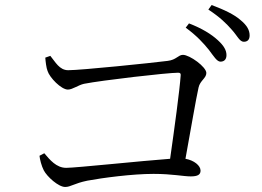

<svg xmlns="http://www.w3.org/2000/svg" viewBox="-20 -806 1040 763"><path d="M810 -608C829 -583 842 -561 856 -561C871 -561 880 -570 880 -587C880 -606 870 -624 846 -646C820 -670 783 -693 731 -713L718 -696C762 -664 789 -634 810 -608ZM901 -688C923 -664 932 -640 949 -640C964 -640 972 -649 972 -665C972 -686 962 -705 935 -727C911 -748 872 -767 821 -786L808 -768C855 -737 879 -713 901 -688ZM137 -187C138 -174 145 -146 154 -129C167 -104 212 -63 239 -63C261 -63 274 -77 327 -88C386 -99 505 -115 590 -115C665 -115 708 -105 738 -105C766 -105 777 -112 777 -128C777 -148 751 -169 717 -175C738 -290 759 -414 769 -458C775 -486 800 -495 800 -516C800 -540 734 -588 707 -588C688 -588 681 -568 646 -564C584 -556 302 -527 251 -527C216 -527 200 -560 180 -584L160 -577C161 -562 164 -536 169 -524C177 -498 223 -450 250 -450C268 -450 291 -468 314 -473C385 -487 645 -517 688 -517C696 -517 699 -514 698 -506C694 -448 673 -294 656 -175C546 -167 281 -139 243 -139C204 -139 178 -171 156 -197Z"/></svg>

Font: Noto Serif CJK TC
Style: Regular
Weight: 400
Designer: Ryoko NISHIZUKA 西塚涼子 (kana & ideographs); Frank Grießhammer (Latin, Greek & Cyrillic); Wenlong ZHANG 张文龙 (bopomofo); San
Foundry: Adobe
Version: Version 2.001;hotconv 1.1.0;makeotfexe 2.6.0